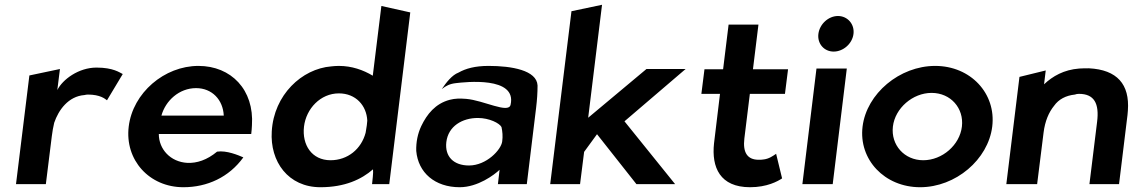

<svg xmlns="http://www.w3.org/2000/svg" viewBox="-20 -771 4754 804"><path d="M494 -461C481 -467 455 -488 384 -488C309 -488 242 -438 220 -394L231 -482L103 -455L47 0H172L197 -201C199 -220 203 -239 207 -257C225 -310 266 -368 334 -373C338 -374 343 -375 348 -375C400 -375 420 -357 428 -351Z M645 -210H1032C1033 -222 1035 -234 1035 -246C1045 -395 948 -495 811 -495C668 -495 536 -382 519 -241C502 -101 605 13 748 13C848 13 939 -29 999 -112C978 -121 929 -142 889 -136C847 -101 804 -87 764 -89C694 -93 645 -146 645 -210ZM917 -287H656C673 -349 730 -402 801 -402C868 -402 914 -353 917 -287Z M1322 13C1424 13 1494 -20 1542 -62C1544 -47 1539 -12 1538 0H1610L1698 -719L1577 -746L1541 -454C1501 -478 1453 -495 1399 -495C1387 -495 1377 -494 1367 -493C1244 -483 1127 -374 1118 -221C1110 -94 1187 13 1322 13ZM1399 -380C1470 -380 1515 -329 1518 -266C1517 -259 1517 -252 1516 -246C1515 -235 1512 -225 1511 -215C1493 -147 1436 -100 1364 -100C1286 -100 1244 -164 1253 -241C1262 -316 1322 -380 1399 -380Z M1900 -467C1873 -457 1848 -425 1830 -398C1848 -412 1863 -420 1890 -423C1925 -427 2146 -453 2118 -332C2109 -294 2005 -351 1932 -357C1906 -359 1886 -359 1863 -353C1803 -337 1768 -293 1744 -243C1729 -211 1722 -176 1723 -139C1731 -48 1801 13 1905 13C1981 13 2050 -39 2072 -60L2065 0H2186L2225 -320C2229 -353 2231 -383 2231 -413C2228 -477 2122 -495 2026 -495C1969 -495 1930 -484 1900 -467ZM1944 -78C1880 -78 1842 -115 1849 -176C1857 -243 1916 -277 1981 -277C2029 -277 2072 -255 2080 -239C2084 -221 2086 -200 2083 -179C2079 -144 2017 -78 1944 -78Z M2807 0 2595 -263 2851 -482H2687L2443 -278L2501 -751L2373 -724L2284 0H2409L2426 -135L2480 -209L2645 0Z M3255 -24 3230 -127C3218 -119 3200 -105 3175 -103C3170 -102 3164 -102 3157 -102C3109 -102 3090 -133 3097 -191L3120 -378H3267L3280 -481H3133L3156 -668H3031L3008 -481H2930L2917 -378H2995L2970 -171C2959 -70 2995 13 3121 13C3192 13 3237 -12 3255 -24Z M3407 -629C3402 -588 3431 -555 3471 -555C3511 -555 3549 -588 3554 -629C3559 -670 3529 -704 3489 -704C3449 -704 3412 -670 3407 -629ZM3467 0 3526 -484H3399L3340 0Z M3719 -241C3728 -318 3802 -382 3881 -382C3961 -382 4017 -318 4008 -241C3999 -164 3926 -100 3846 -100C3767 -100 3710 -164 3719 -241ZM3592 -241C3575 -103 3684 13 3833 13C3982 13 4118 -103 4135 -241C4152 -379 4045 -495 3896 -495C3747 -495 3609 -379 3592 -241Z M4666 0 4699 -270C4701 -283 4702 -295 4703 -308C4711 -418 4658 -479 4540 -485C4527 -485 4512 -485 4499 -484C4435 -479 4388 -452 4352 -418L4359 -476L4249 -449L4194 0H4323L4350 -216C4356 -264 4372 -301 4394 -328C4413 -355 4443 -371 4481 -375C4486 -377 4492 -378 4498 -378C4562 -378 4584 -338 4574 -260L4542 0Z"/></svg>

Font: Bluebird
Style: Obl
Weight: 400
Designer: Jasper
Foundry: Cannot Into Space Fonts
Version: Version 0.98